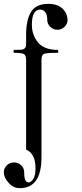

<svg xmlns="http://www.w3.org/2000/svg" viewBox="-47 -740 426 1000"><path d="M89 39V-427Q89 -453 76.5 -459Q64 -465 24 -465V-480Q53 -480 64 -481Q75 -482 82 -488.5Q89 -495 89 -510V-558Q89 -636 114.5 -678Q140 -720 206 -720Q251 -720 278 -696Q303 -672 305 -638Q305 -616 289.5 -600.5Q274 -585 252 -585Q230 -585 214.5 -600.5Q199 -616 199 -638Q199 -664 188.5 -677Q178 -690 163 -690Q119 -690 119 -611Q119 -558 151 -519Q183 -480 256 -480V-465Q196 -465 182.5 -459.5Q169 -454 169 -427V79Q169 240 56 240Q23 240 -2 212.5Q-27 185 -27 158Q-27 136 -11.5 121Q4 106 26 106Q48 106 63.5 121Q79 136 79 158Q79 210 101 210Q115 210 126.5 192Q138 174 138 135Q138 61 89 39Z"/></svg>

Font: kawoszeh
Style: Medium
Weight: 500
Version: Version 000.030